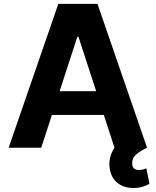

<svg xmlns="http://www.w3.org/2000/svg" viewBox="-20 -747 788 971"><path d="M188.6 0H23.8L274.9 -727.3H473L723.7 0H558.9L505 -165.8H242.5ZM281.6 -285.9H466.3L376.8 -561.1H371.1ZM654.8 203.8Q607.6 203.8 575.8 179.5Q544 155.2 535.9 110.1Q527.3 66.8 546 23.4Q564.6 -19.9 611.5 -40.8L724.1 0Q690.7 15.6 669.4 33.7Q648.1 51.8 648.4 77.4Q647.7 112.9 682.9 112.9Q695 112.9 704 109.9Q713.1 106.9 720.2 104.4L735.8 182.5Q722.7 190 702.4 196.9Q682.2 203.8 654.8 203.8Z"/></svg>

Font: Inter UI
Style: Bold
Weight: 700
Designer: Rasmus Andersson
Foundry: rsms
Version: 3.2;8d6f07862